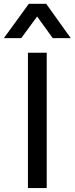

<svg xmlns="http://www.w3.org/2000/svg" viewBox="-49 -958 381 978"><path d="M93.3 0V-689.5H189V0ZM-29.3 -763.7 97.7 -938.5H186.5L311.5 -763.7H219.7L140.1 -874L59.1 -763.7Z"/></svg>

Font: Shanti
Style: Regular
Weight: 400
Designer: Vernon Adams
Foundry: Vernon Adams
Version: Version 1.100; ttfautohint (v1.8.4)